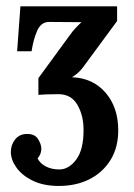

<svg xmlns="http://www.w3.org/2000/svg" viewBox="-20 -396 433 619"><path d="M169.8 203.5Q120.6 203.5 86 186.7Q51.3 169.8 33.2 144.5Q15 119.2 15 93.9Q15 70.8 28.8 53.5Q42.5 36.3 66 35.9Q92 35.2 102.7 52.3Q113.3 69.3 113.3 84Q113.3 100.1 101.2 114.8Q109.3 131.3 128 140.8Q146.7 150.3 171.3 150.3Q201.7 150.3 225.5 118.8Q249.4 87.3 249.4 23.1Q249.4 -24.2 229.4 -58.3Q209.4 -92.4 168.3 -92.4Q146.3 -92.4 129.3 -91.7Q112.2 -90.9 103.8 -90.2V-144.1L204.3 -281.6Q213.8 -295.2 223.7 -305.6Q233.6 -316.1 242.8 -324.5L138.2 -325.3Q112.6 -325.3 100.1 -297.4Q87.6 -269.5 81.8 -230.7H35.2L45.8 -375.5H357.5V-328.2L245.7 -176.4Q238.7 -167.6 230.3 -160.2Q221.9 -152.9 212 -147Q279.4 -144.5 320.3 -97.2Q361.2 -49.9 361.2 24.2Q361.2 79.2 336.5 119.5Q311.7 159.9 268.6 181.7Q225.5 203.5 169.8 203.5Z"/></svg>

Font: Parastoo
Style: Regular
Weight: 400
Foundry: Saber Rastikerdar (saber.rastikerdar@gmail.com)
Version: Version 3.000